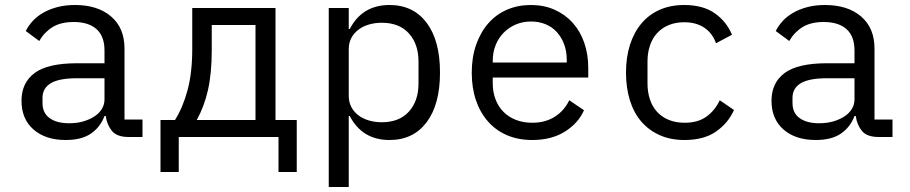

<svg xmlns="http://www.w3.org/2000/svg" viewBox="-20 -548 3640 768"><path d="M495 0Q448 0 428 -24Q408 -48 403 -84H398Q381 -39 343.5 -13.5Q306 12 243 12Q162 12 114 -30Q66 -72 66 -145Q66 -217 118.5 -256Q171 -295 288 -295H398V-346Q398 -403 366 -431.5Q334 -460 275 -460Q223 -460 190 -439.5Q157 -419 137 -384L83 -424Q93 -444 110 -463Q127 -482 152 -496.5Q177 -511 209 -519.5Q241 -528 280 -528Q371 -528 424.5 -482Q478 -436 478 -354V-70H550V0ZM257 -55Q288 -55 313.5 -62.5Q339 -70 358 -82.5Q377 -95 387.5 -112.5Q398 -130 398 -150V-235H288Q216 -235 183 -215Q150 -195 150 -157V-136Q150 -96 178.5 -75.5Q207 -55 257 -55Z M622 -68H680Q712 -119 730.5 -188.5Q749 -258 749 -352V-516H1082V-68H1167V140H1094V0H695V140H622ZM1002 -68V-448H827V-348Q827 -255 812 -188.5Q797 -122 767 -68Z M1295 -516H1375V-432H1379Q1429 -528 1538 -528Q1633 -528 1686.5 -457Q1740 -386 1740 -258Q1740 -130 1686.5 -59Q1633 12 1538 12Q1429 12 1379 -84H1375V200H1295ZM1507 -59Q1577 -59 1615.5 -101.5Q1654 -144 1654 -214V-302Q1654 -372 1615.5 -414.5Q1577 -457 1507 -457Q1480 -457 1456 -450Q1432 -443 1414 -429.5Q1396 -416 1385.5 -396.5Q1375 -377 1375 -351V-165Q1375 -139 1385.5 -119.5Q1396 -100 1414 -86.5Q1432 -73 1456 -66Q1480 -59 1507 -59Z M2109 12Q2053 12 2008.5 -7Q1964 -26 1932.5 -61.5Q1901 -97 1884 -146.5Q1867 -196 1867 -257Q1867 -319 1884.5 -369Q1902 -419 1933 -454.5Q1964 -490 2007.5 -509Q2051 -528 2104 -528Q2156 -528 2198.5 -509Q2241 -490 2271 -456.5Q2301 -423 2317 -377Q2333 -331 2333 -276V-238H1951V-214Q1951 -180 1962 -151Q1973 -122 1993.5 -101Q2014 -80 2043.5 -68.5Q2073 -57 2109 -57Q2161 -57 2199 -81Q2237 -105 2257 -147L2316 -107Q2293 -55 2239.5 -21.5Q2186 12 2109 12ZM2104 -462Q2071 -462 2043 -450Q2015 -438 1994.5 -417Q1974 -396 1962.5 -367.5Q1951 -339 1951 -305V-298H2247V-309Q2247 -343 2236.5 -371Q2226 -399 2207.5 -419.5Q2189 -440 2162.5 -451Q2136 -462 2104 -462Z M2718 12Q2662 12 2618.5 -7.5Q2575 -27 2545 -62Q2515 -97 2499.5 -147Q2484 -197 2484 -258Q2484 -319 2500 -369Q2516 -419 2546 -454.5Q2576 -490 2619 -509Q2662 -528 2717 -528Q2792 -528 2839 -495Q2886 -462 2908 -409L2844 -375Q2830 -415 2797.5 -437Q2765 -459 2717 -459Q2682 -459 2654.5 -447.5Q2627 -436 2608 -415Q2589 -394 2579.5 -365Q2570 -336 2570 -302V-214Q2570 -180 2579.5 -151Q2589 -122 2608 -101Q2627 -80 2655 -68.5Q2683 -57 2719 -57Q2771 -57 2805 -81Q2839 -105 2859 -147L2916 -108Q2893 -56 2844.5 -22Q2796 12 2718 12Z M3495 0Q3448 0 3428 -24Q3408 -48 3403 -84H3398Q3381 -39 3343.5 -13.5Q3306 12 3243 12Q3162 12 3114 -30Q3066 -72 3066 -145Q3066 -217 3118.5 -256Q3171 -295 3288 -295H3398V-346Q3398 -403 3366 -431.5Q3334 -460 3275 -460Q3223 -460 3190 -439.5Q3157 -419 3137 -384L3083 -424Q3093 -444 3110 -463Q3127 -482 3152 -496.5Q3177 -511 3209 -519.5Q3241 -528 3280 -528Q3371 -528 3424.5 -482Q3478 -436 3478 -354V-70H3550V0ZM3257 -55Q3288 -55 3313.5 -62.5Q3339 -70 3358 -82.5Q3377 -95 3387.5 -112.5Q3398 -130 3398 -150V-235H3288Q3216 -235 3183 -215Q3150 -195 3150 -157V-136Q3150 -96 3178.5 -75.5Q3207 -55 3257 -55Z"/></svg>

Font: PlemolJP35 Console
Style: Regular
Weight: 400
Version: v2.0.3; ttfautohint (v1.8.4.7-5d5b-dirty) -l 6 -r 45 -G 200 